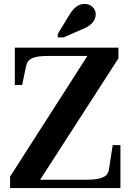

<svg xmlns="http://www.w3.org/2000/svg" viewBox="-20 -951 665 971"><path d="M223 -668Q196 -668 176.5 -665.5Q157 -663 143.5 -657Q130 -651 122.5 -641.5Q115 -632 112 -617L92 -521H55V-710H579V-656L163 -11L130 -42H411Q452 -42 477 -47Q502 -52 515 -63Q528 -74 531 -95L550 -217H589V0H31V-58L436 -690L467 -668ZM326 -868 272 -779V-762H302L391 -801Q416 -810 432 -822Q448 -834 456 -848.5Q464 -863 464 -879Q464 -900 448.5 -915.5Q433 -931 408 -931Q390 -931 376 -923.5Q362 -916 350 -902.5Q338 -889 326 -868Z"/></svg>

Font: Roboto Serif 144pt SemiBold
Style: Regular
Weight: 600
Version: Version 1.008